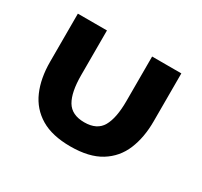

<svg xmlns="http://www.w3.org/2000/svg" viewBox="-98 -540 720 683"><g transform="rotate(30 262.5 -199.0)"><path d="M256.5 12Q181.5 12 134.8 -16Q88 -44 66 -94.5Q44 -145 44 -213V-410.5H163.5V-227Q163.5 -157 184.2 -122Q205 -87 256.5 -87Q308.5 -87 328.8 -122.5Q349 -158 349 -227V-410.5H469V-213Q469 -147.5 448 -96.8Q427 -46 380.2 -17Q333.5 12 256.5 12Z"/></g></svg>

Font: Lucymar Sans SemiBold
Style: Regular
Weight: 600
Foundry: The League of Moveable Type (original font) / Main changes by Cristiano Sobral with portions from Mirco Monsees
Version: Version 2.001;August 30, 2020;FontCreator 13.0.0.2681 64-bit